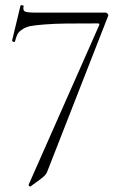

<svg xmlns="http://www.w3.org/2000/svg" viewBox="-20 -434 469 730"><path d="M159 220Q155 231 138 244L96 275Q94 276 91 273Q88 270 89 268L357 -338Q360 -345 352 -345Q275 -345 231 -344.5Q187 -344 149 -341Q111 -338 94.5 -334.5Q78 -331 64.5 -322Q51 -313 46.5 -304Q42 -295 37 -277Q36 -272 29 -276Q26 -278 26 -280L58 -413Q62 -416 70 -412Q66 -395 74.5 -390.5Q83 -386 117 -386H382Q386 -386 389.5 -381.5Q393 -377 391 -373Z"/></svg>

Font: Cormorant Upright Light
Style: Regular
Weight: 300
Designer: Christian Thalmann (Catharsis Fonts)
Foundry: Catharsis Fonts
Version: Version 3.302;PS 003.302;hotconv 1.0.88;makeotf.lib2.5.64775